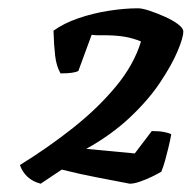

<svg xmlns="http://www.w3.org/2000/svg" viewBox="-20 -788 462 463"><path d="M78 -345Q59 -350 46.5 -361.5Q34 -373 28 -390Q96 -432 156 -479.5Q216 -527 259.5 -579.5Q303 -632 320 -688Q301 -696 280 -699.5Q259 -703 230 -703Q222 -703 215.5 -703Q209 -703 201 -704L169 -617Q159 -611 126 -611Q116 -628 113 -653.5Q110 -679 109 -714Q134 -732 169 -744Q204 -756 242 -762Q280 -768 313 -768Q323 -768 341 -762Q359 -756 378 -747.5Q397 -739 409.5 -729.5Q422 -720 422 -712Q422 -697 408 -664Q394 -631 366 -589Q338 -547 293.5 -505Q249 -463 188 -429L305 -418L346 -472Q364 -472 376.5 -469.5Q389 -467 393 -464Q390 -448 386 -431.5Q382 -415 378 -400.5Q374 -386 369 -374Q361 -369 346.5 -362Q332 -355 317.5 -350Q303 -345 293 -345Q252 -353 212.5 -360.5Q173 -368 129 -379Z"/></svg>

Font: Texturina Medium 12pt ExtraBold
Style: Italic
Weight: 800
Italic angle: -11°
Version: Version 1.002